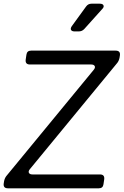

<svg xmlns="http://www.w3.org/2000/svg" viewBox="-32 -1019 670 1039"><path d="M11 0Q-15 0 -12 -25L-10 -38Q-7 -54 2 -66L475 -641Q485 -653 480.5 -661.5Q476 -670 461 -670H130Q104 -670 107 -696L111 -723Q114 -745 136 -745H594Q620 -745 617 -720L615 -707Q612 -691 603 -679L130 -104Q120 -92 124.5 -83.5Q129 -75 144 -75H509Q535 -75 532 -49L528 -22Q525 0 503 0ZM372 -849Q357 -849 352.5 -857Q348 -865 357 -878L434 -984Q445 -999 463 -999H508Q524 -999 528 -990Q532 -981 521 -970L424 -862Q412 -849 394 -849Z"/></svg>

Font: Pitagon Sans Text
Style: Italic
Weight: 400
Italic angle: -8°
Designer: Travis Tran
Foundry: Pitagon
Version: Version 1.001; ttfautohint (v1.8.4.7-5d5b);gftools[0.9.26]